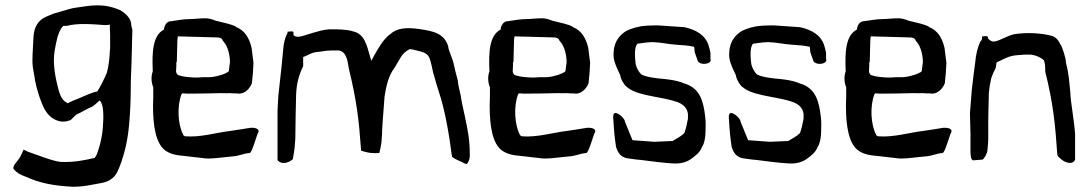

<svg xmlns="http://www.w3.org/2000/svg" viewBox="-20 -618 4169 734"><path d="M32 28C43 42 57 50 77 57C132 82 183 92 258 96C286 96 308 93 333 88C367 81 387 82 410 63C427 49 434 28 444 1C458 -40 469 -86 474 -147C478 -192 480 -240 480 -292V-302C481 -322 481 -342 482 -358L483 -384L486 -505C485 -508 483 -514 482 -520V-521C482 -546 464 -564 440 -579C374 -607 332 -598 259 -587C238 -582 215 -574 185 -566C174 -562 164 -557 154 -553C127 -541 110 -515 108 -477C107 -446 104 -416 104 -385C104 -356 111 -337 114 -310C120 -280 129 -250 140 -223C155 -184 177 -161 210 -154C222 -152 234 -153 247 -158H248C252 -159 266 -176 273 -181H274C293 -189 313 -203 330 -209C335 -211 353 -226 361 -234C373 -222 375 -197 375 -174V-165C374 -119 368 -79 354 -39C351 -31 349 -23 343 -16L342 -14H340C302 -5 262 3 212 1C181 -2 125 -25 84 -39V-40C78 -42 74 -44 70 -46C67 -37 62 -28 57 -18C49 -3 26 16 32 28ZM114 -309ZM184 -566H185ZM187 -365C183 -408 192 -443 199 -473V-474C205 -491 209 -506 222 -519H235C275 -530 331 -526 382 -522C392 -522 394 -523 400 -524V-518C400 -509 400 -499 401 -489V-432C401 -428 400 -426 400 -424C399 -396 395 -363 389 -342V-341C377 -313 365 -289 353 -270L352 -268H350C332 -265 303 -251 284 -243C267 -237 250 -229 238 -223L236 -225C213 -236 206 -265 199 -294C194 -314 189 -339 187 -365ZM210 -156ZM258 96ZM382 -522Z M564 -345C557 -327 558 -303 566 -284V-281C566 -257 566 -235 565 -213C565 -141 574 -66 616 -40C645 -21 679 -24 726 -17L753 -14C781 -8 831 -17 868 -20C892 -21 909 -31 934 -33C944 -33 961 -103 968 -113C973 -129 946 -132 928 -128C912 -125 890 -122 864 -118C805 -111 746 -92 688 -97H687C685 -99 679 -102 680 -102V-104C660 -141 656 -213 674 -258L676 -261H679C686 -261 691 -260 699 -260C727 -260 796 -261 824 -262C836 -262 848 -261 858 -262H859C866 -261 872 -261 878 -261C882 -261 886 -261 896 -260C917 -261 935 -279 943 -300C946 -326 948 -349 949 -378C947 -397 944 -414 942 -434C933 -474 915 -502 882 -515V-516C866 -525 841 -530 808 -538H807C794 -543 779 -549 761 -548C742 -548 721 -545 704 -545C681 -545 657 -540 635 -537H634C619 -537 609 -523 607 -507V-505C563 -483 561 -416 564 -347ZM565 -213ZM653 -344V-345C653 -354 655 -367 654 -377V-379C655 -381 655 -380 656 -382L658 -461C658 -467 659 -474 660 -479L807 -475C819 -475 829 -473 832 -462C847 -447 857 -420 859 -387V-378C858 -375 857 -363 855 -348V-347C853 -342 848 -341 844 -339H843V-338C825 -330 794 -321 768 -323C751 -324 738 -320 717 -322C698 -323 677 -325 661 -331L660 -332H659C656 -335 654 -339 653 -344ZM717 -322Z M1041 -6C1044 -1 1054 6 1065 5C1079 5 1091 -2 1100 -10C1101 -22 1105 -39 1106 -50C1106 -58 1109 -79 1109 -91C1110 -166 1110 -176 1112 -257C1114 -301 1123 -332 1139 -365V-400C1155 -405 1168 -416 1189 -419H1190C1208 -420 1224 -425 1246 -425H1276C1302 -420 1308 -394 1314 -354C1343 -235 1352 -161 1360 -49V-48C1360 -45 1360 -45 1361 -42C1371 -38 1398 -32 1403 -33H1405C1412 -32 1421 -33 1430 -33C1432 -40 1434 -49 1435 -55V-56C1436 -58 1439 -76 1439 -84V-85C1440 -98 1441 -109 1441 -121C1443 -165 1446 -184 1450 -248V-249C1457 -291 1465 -329 1489 -360C1495 -371 1501 -380 1509 -394C1518 -411 1530 -422 1546 -430H1547C1551 -430 1554 -429 1555 -429C1556 -429 1559 -429 1561 -428C1576 -423 1602 -421 1614 -408C1623 -401 1628 -378 1636 -340C1644 -311 1652 -285 1658 -266C1681 -198 1697 -104 1708 -19C1714 -12 1738 -2 1751 4L1752 5C1754 7 1758 7 1765 9C1770 3 1776 -9 1776 -22V-25C1776 -85 1768 -121 1757 -174C1751 -200 1743 -238 1741 -254C1737 -274 1732 -288 1730 -311C1724 -331 1718 -357 1713 -380C1711 -389 1696 -425 1694 -435V-439C1679 -491 1637 -499 1583 -507C1534 -514 1496 -511 1472 -487H1471C1444 -467 1424 -430 1405 -396L1400 -385L1396 -397C1382 -446 1374 -488 1330 -498C1304 -506 1274 -506 1240 -506C1217 -505 1196 -498 1178 -493C1141 -483 1117 -469 1102 -484V-492C1102 -497 1101 -498 1093 -498C1090 -498 1086 -497 1082 -497C1079 -497 1079 -498 1079 -492V-491L1078 -490C1070 -474 1065 -456 1063 -433L1057 -370L1051 -315C1049 -294 1046 -272 1044 -251L1041 -197ZM1041 -198ZM1314 -351ZM1636 -337Z M1851 -345C1844 -327 1845 -303 1853 -284V-281C1853 -257 1853 -235 1852 -213C1852 -141 1861 -66 1903 -40C1932 -21 1966 -24 2013 -17L2040 -14C2068 -8 2118 -17 2155 -20C2179 -21 2196 -31 2221 -33C2231 -33 2248 -103 2255 -113C2260 -129 2233 -132 2215 -128C2199 -125 2177 -122 2151 -118C2092 -111 2033 -92 1975 -97H1974C1972 -99 1966 -102 1967 -102V-104C1947 -141 1943 -213 1961 -258L1963 -261H1966C1973 -261 1978 -260 1986 -260C2014 -260 2083 -261 2111 -262C2123 -262 2135 -261 2145 -262H2146C2153 -261 2159 -261 2165 -261C2169 -261 2173 -261 2183 -260C2204 -261 2222 -279 2230 -300C2233 -326 2235 -349 2236 -378C2234 -397 2231 -414 2229 -434C2220 -474 2202 -502 2169 -515V-516C2153 -525 2128 -530 2095 -538H2094C2081 -543 2066 -549 2048 -548C2029 -548 2008 -545 1991 -545C1968 -545 1944 -540 1922 -537H1921C1906 -537 1896 -523 1894 -507V-505C1850 -483 1848 -416 1851 -347ZM1852 -213ZM1940 -344V-345C1940 -354 1942 -367 1941 -377V-379C1942 -381 1942 -380 1943 -382L1945 -461C1945 -467 1946 -474 1947 -479L2094 -475C2106 -475 2116 -473 2119 -462C2134 -447 2144 -420 2146 -387V-378C2145 -375 2144 -363 2142 -348V-347C2140 -342 2135 -341 2131 -339H2130V-338C2112 -330 2081 -321 2055 -323C2038 -324 2025 -320 2004 -322C1985 -323 1964 -325 1948 -331L1947 -332H1946C1943 -335 1941 -339 1940 -344ZM2004 -322Z M2325 -158C2327 -120 2330 -89 2335 -57C2342 -33 2354 -18 2377 -13C2387 -12 2417 -7 2425 -7H2426C2474 -1 2516 5 2556 7C2583 8 2605 2 2623 -11C2640 -24 2656 -35 2664 -57L2665 -58C2672 -69 2677 -92 2677 -112C2677 -130 2679 -149 2676 -171C2669 -235 2654 -277 2605 -296C2599 -298 2594 -299 2586 -303C2565 -310 2547 -313 2520 -316C2496 -318 2453 -322 2433 -333H2432C2422 -343 2414 -357 2410 -373V-374C2407 -399 2404 -438 2417 -451H2418C2429 -453 2443 -454 2456 -456H2457C2462 -456 2468 -457 2475 -457C2508 -456 2534 -449 2566 -447C2584 -446 2614 -444 2634 -439V-435C2634 -433 2634 -433 2635 -432V-425C2635 -423 2635 -423 2636 -418C2640 -407 2644 -394 2648 -384C2656 -369 2694 -371 2697 -387C2697 -388 2697 -391 2696 -393V-416C2694 -425 2692 -435 2689 -444C2677 -483 2642 -504 2597 -514L2495 -521H2487C2467 -521 2448 -520 2426 -517C2421 -515 2416 -514 2409 -513C2397 -509 2384 -505 2373 -499C2354 -487 2328 -464 2326 -419C2323 -392 2333 -370 2342 -350L2351 -331V-330C2353 -319 2358 -307 2368 -294C2371 -289 2379 -283 2388 -277C2432 -250 2513 -248 2569 -228C2585 -222 2607 -210 2610 -182V-166C2610 -163 2609 -159 2608 -155C2604 -134 2604 -133 2597 -111L2596 -109C2583 -96 2567 -89 2553 -80L2552 -79L2481 -76L2398 -82L2369 -153V-154C2369 -163 2346 -186 2333 -186C2328 -186 2322 -183 2325 -158ZM2495 -521ZM2605 -294ZM2608 -157Z M2767 -158C2769 -120 2772 -89 2777 -57C2784 -33 2796 -18 2819 -13C2829 -12 2859 -7 2867 -7H2868C2916 -1 2958 5 2998 7C3025 8 3047 2 3065 -11C3082 -24 3098 -35 3106 -57L3107 -58C3114 -69 3119 -92 3119 -112C3119 -130 3121 -149 3118 -171C3111 -235 3096 -277 3047 -296C3041 -298 3036 -299 3028 -303C3007 -310 2989 -313 2962 -316C2938 -318 2895 -322 2875 -333H2874C2864 -343 2856 -357 2852 -373V-374C2849 -399 2846 -438 2859 -451H2860C2871 -453 2885 -454 2898 -456H2899C2904 -456 2910 -457 2917 -457C2950 -456 2976 -449 3008 -447C3026 -446 3056 -444 3076 -439V-435C3076 -433 3076 -433 3077 -432V-425C3077 -423 3077 -423 3078 -418C3082 -407 3086 -394 3090 -384C3098 -369 3136 -371 3139 -387C3139 -388 3139 -391 3138 -393V-416C3136 -425 3134 -435 3131 -444C3119 -483 3084 -504 3039 -514L2937 -521H2929C2909 -521 2890 -520 2868 -517C2863 -515 2858 -514 2851 -513C2839 -509 2826 -505 2815 -499C2796 -487 2770 -464 2768 -419C2765 -392 2775 -370 2784 -350L2793 -331V-330C2795 -319 2800 -307 2810 -294C2813 -289 2821 -283 2830 -277C2874 -250 2955 -248 3011 -228C3027 -222 3049 -210 3052 -182V-166C3052 -163 3051 -159 3050 -155C3046 -134 3046 -133 3039 -111L3038 -109C3025 -96 3009 -89 2995 -80L2994 -79L2923 -76L2840 -82L2811 -153V-154C2811 -163 2788 -186 2775 -186C2770 -186 2764 -183 2767 -158ZM2937 -521ZM3047 -294ZM3050 -157Z M3213 -345C3206 -327 3207 -303 3215 -284V-281C3215 -257 3215 -235 3214 -213C3214 -141 3223 -66 3265 -40C3294 -21 3328 -24 3375 -17L3402 -14C3430 -8 3480 -17 3517 -20C3541 -21 3558 -31 3583 -33C3593 -33 3610 -103 3617 -113C3622 -129 3595 -132 3577 -128C3561 -125 3539 -122 3513 -118C3454 -111 3395 -92 3337 -97H3336C3334 -99 3328 -102 3329 -102V-104C3309 -141 3305 -213 3323 -258L3325 -261H3328C3335 -261 3340 -260 3348 -260C3376 -260 3445 -261 3473 -262C3485 -262 3497 -261 3507 -262H3508C3515 -261 3521 -261 3527 -261C3531 -261 3535 -261 3545 -260C3566 -261 3584 -279 3592 -300C3595 -326 3597 -349 3598 -378C3596 -397 3593 -414 3591 -434C3582 -474 3564 -502 3531 -515V-516C3515 -525 3490 -530 3457 -538H3456C3443 -543 3428 -549 3410 -548C3391 -548 3370 -545 3353 -545C3330 -545 3306 -540 3284 -537H3283C3268 -537 3258 -523 3256 -507V-505C3212 -483 3210 -416 3213 -347ZM3214 -213ZM3302 -344V-345C3302 -354 3304 -367 3303 -377V-379C3304 -381 3304 -380 3305 -382L3307 -461C3307 -467 3308 -474 3309 -479L3456 -475C3468 -475 3478 -473 3481 -462C3496 -447 3506 -420 3508 -387V-378C3507 -375 3506 -363 3504 -348V-347C3502 -342 3497 -341 3493 -339H3492V-338C3474 -330 3443 -321 3417 -323C3400 -324 3387 -320 3366 -322C3347 -323 3326 -325 3310 -331L3309 -332H3308C3305 -335 3303 -339 3302 -344ZM3366 -322Z M3688 -185C3689 -159 3689 -134 3690 -108V-43C3690 -25 3691 -8 3700 -5L3737 -8C3743 -13 3754 -31 3755 -44C3755 -52 3758 -72 3758 -85V-153C3758 -178 3759 -203 3760 -248V-261C3762 -281 3765 -300 3769 -317V-318C3774 -333 3779 -344 3787 -359C3787 -362 3788 -369 3789 -373V-377C3792 -380 3792 -382 3800 -384C3815 -391 3837 -405 3868 -407C3887 -409 3906 -410 3922 -409H3923C3941 -406 3959 -399 3971 -387C3975 -376 3976 -365 3976 -344C4006 -223 4014 -145 4022 -27C4023 -22 4027 -17 4031 -14H4032C4045 2 4081 16 4090 -8V-104C4087 -156 4072 -233 4072 -262L4066 -322L4062 -347C4060 -357 4058 -368 4055 -378V-379C4055 -397 4041 -436 4036 -446H4035C4027 -464 4017 -475 4004 -480C3963 -492 3903 -495 3856 -487C3828 -480 3805 -464 3785 -460C3772 -457 3765 -463 3758 -470V-469C3757 -481 3754 -481 3737 -479C3734 -479 3734 -481 3734 -470V-469C3733 -465 3731 -463 3730 -461H3729C3718 -440 3711 -413 3708 -378L3702 -333L3695 -273C3693 -244 3690 -215 3688 -185ZM3695 -272V-273ZM3785 -460ZM3856 -487ZM4004 -480H4005ZM4066 -322ZM4090 -104Z"/></svg>

Font: Vapor
Style: Lit
Weight: 300
Foundry: Cannot Into Space Fonts
Version: Version 0.179